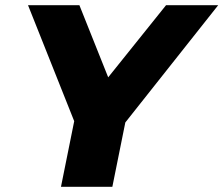

<svg xmlns="http://www.w3.org/2000/svg" viewBox="-20 -720 861 740"><path d="M215 0 266 -253 88 -700H286L397 -422L620 -700H821L463 -248L413 0Z"/></svg>

Font: Montserrat ExtraBold
Style: Italic
Weight: 800
Italic angle: -11.3°
Designer: Julieta Ulanovsky
Foundry: Julieta Ulanovsky
Version: Version 9.000; ttfautohint (v1.8.4.7-5d5b)